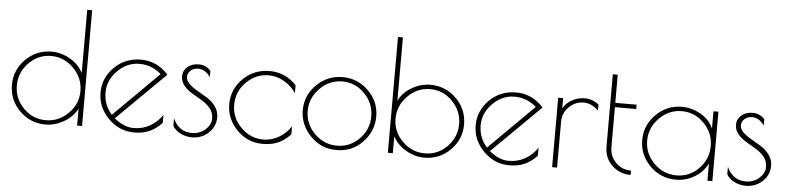

<svg xmlns="http://www.w3.org/2000/svg" viewBox="-45 -988 5087 1239"><g transform="rotate(5 2498.0 -368.5)"><path d="M509 -750V0H477V-109Q447 -54 390 -21.5Q333 11 273 11Q174 11 104.5 -58.5Q35 -128 35 -225Q35 -322 104.5 -391.5Q174 -461 273 -461Q335 -461 392.5 -428Q450 -395 477 -340V-750ZM67 -224.5Q67 -140 127 -78.5Q187 -17 271.5 -17Q356 -17 417.5 -78.5Q479 -140 479 -224Q479 -308 417.5 -370.5Q356 -433 272 -433Q188 -433 127.5 -371Q67 -309 67 -224.5Z M854 12H845Q750 12 679.5 -59.5Q609 -131 609 -226Q609 -321 679 -390.5Q749 -460 852 -460Q955 -460 1029 -378L715 -68Q780 -16 840 -16Q900 -16 947.5 -43.5Q995 -71 1026 -117V-66Q955 12 854 12ZM694 -89 985 -378Q923 -432 843.5 -432Q764 -432 702.5 -370.5Q641 -309 641 -229Q641 -149 694 -89Z M1222 -434Q1196 -434 1176 -417Q1156 -400 1156 -375Q1156 -350 1178.5 -329Q1201 -308 1232.5 -290.5Q1264 -273 1296 -253Q1328 -233 1350.5 -202Q1373 -171 1373 -131Q1373 -72 1328.5 -30.5Q1284 11 1221 11Q1181 11 1146.5 -6.5Q1112 -24 1096 -53V-101Q1134 -17 1218 -17Q1270 -17 1305.5 -49Q1341 -81 1341 -120.5Q1341 -160 1318.5 -187Q1296 -214 1264 -233Q1232 -252 1200.5 -270.5Q1169 -289 1146.5 -315.5Q1124 -342 1124 -377.5Q1124 -413 1152.5 -437.5Q1181 -462 1226 -462Q1271 -462 1303 -427V-386Q1271 -434 1222 -434Z M1686 13H1677Q1581 13 1512 -58Q1443 -129 1443 -224.5Q1443 -320 1513 -389.5Q1583 -459 1685 -459Q1787 -459 1859 -382V-331Q1828 -377 1780.5 -404Q1733 -431 1681 -431Q1598 -431 1536.5 -369.5Q1475 -308 1475 -223Q1475 -138 1536.5 -76.5Q1598 -15 1681 -15Q1733 -15 1780.5 -42Q1828 -69 1859 -116V-64Q1789 13 1686 13Z M2162 11H2153Q2057 11 1988 -60.5Q1919 -132 1919 -227Q1919 -322 1989 -391.5Q2059 -461 2157.5 -461Q2256 -461 2325.5 -391.5Q2395 -322 2395 -226.5Q2395 -131 2327 -60Q2259 11 2162 11ZM2363 -224.5Q2363 -309 2302.5 -371Q2242 -433 2158 -433Q2074 -433 2012.5 -370.5Q1951 -308 1951 -224Q1951 -140 2012.5 -78.5Q2074 -17 2158.5 -17Q2243 -17 2303 -78.5Q2363 -140 2363 -224.5Z M2490 0V-750H2522V-340Q2549 -395 2606.5 -428Q2664 -461 2726 -461Q2825 -461 2894.5 -391.5Q2964 -322 2964 -225Q2964 -128 2894.5 -58.5Q2825 11 2726 11Q2666 11 2609 -21.5Q2552 -54 2522 -109V0ZM2520 -224Q2520 -140 2581.5 -78.5Q2643 -17 2727.5 -17Q2812 -17 2872 -78.5Q2932 -140 2932 -224.5Q2932 -309 2871.5 -371Q2811 -433 2727 -433Q2643 -433 2581.5 -370.5Q2520 -308 2520 -224Z M3284 12H3275Q3180 12 3109.5 -59.5Q3039 -131 3039 -226Q3039 -321 3109 -390.5Q3179 -460 3282 -460Q3385 -460 3459 -378L3145 -68Q3210 -16 3270 -16Q3330 -16 3377.5 -43.5Q3425 -71 3456 -117V-66Q3385 12 3284 12ZM3124 -89 3415 -378Q3353 -432 3273.5 -432Q3194 -432 3132.5 -370.5Q3071 -309 3071 -229Q3071 -149 3124 -89Z M3586 -300V0H3554V-450H3586V-383Q3604 -417 3642 -439Q3680 -461 3727 -461Q3774 -461 3817 -429V-389Q3773 -433 3720 -433Q3667 -433 3626.5 -393Q3586 -353 3586 -300Z M4063 -22V6Q3992 6 3942 -41.5Q3892 -89 3892 -163V-631H3924V-449H4062V-421H3924V-163Q3924 -102 3964.5 -62Q4005 -22 4063 -22Z M4592 -450V0H4560V-112Q4532 -55 4476 -22Q4420 11 4356 11Q4258 11 4188 -58.5Q4118 -128 4118 -225Q4118 -322 4188 -391.5Q4258 -461 4356 -461Q4420 -461 4478.5 -427Q4537 -393 4560 -337V-450ZM4150 -224Q4150 -140 4211.5 -78.5Q4273 -17 4357.5 -17Q4442 -17 4502 -78.5Q4562 -140 4562 -224.5Q4562 -309 4501.5 -371Q4441 -433 4357 -433Q4273 -433 4211.5 -370.5Q4150 -308 4150 -224Z M4810 -434Q4784 -434 4764 -417Q4744 -400 4744 -375Q4744 -350 4766.5 -329Q4789 -308 4820.5 -290.5Q4852 -273 4884 -253Q4916 -233 4938.5 -202Q4961 -171 4961 -131Q4961 -72 4916.5 -30.5Q4872 11 4809 11Q4769 11 4734.5 -6.5Q4700 -24 4684 -53V-101Q4722 -17 4806 -17Q4858 -17 4893.5 -49Q4929 -81 4929 -120.5Q4929 -160 4906.5 -187Q4884 -214 4852 -233Q4820 -252 4788.5 -270.5Q4757 -289 4734.5 -315.5Q4712 -342 4712 -377.5Q4712 -413 4740.5 -437.5Q4769 -462 4814 -462Q4859 -462 4891 -427V-386Q4859 -434 4810 -434Z"/></g></svg>

Font: Poiret One
Style: Regular
Weight: 400
Designer: Denis Masharov
Foundry: Denis Masharov
Version: Version 1.001